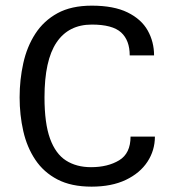

<svg xmlns="http://www.w3.org/2000/svg" viewBox="-20 -660 632 693"><path d="M310.5 13.7Q237.3 13.7 187.5 -12.2Q137.7 -38.1 107.4 -83.5Q77.1 -128.9 64 -187Q50.8 -245.1 50.8 -308.6Q50.8 -372.1 64 -431.6Q77.1 -491.2 107.4 -538.1Q137.7 -585 187.5 -612.3Q237.3 -639.6 311.5 -639.6Q390.6 -639.6 440.4 -615.2Q490.2 -590.8 513.2 -549.8Q536.1 -508.8 536.1 -460H448.2Q448.2 -514.6 417 -543Q385.7 -571.3 311.5 -571.3Q227.5 -571.3 184.1 -506.8Q140.6 -442.4 140.6 -308.6Q140.6 -214.8 160.6 -159.7Q180.7 -104.5 218.3 -80.6Q255.9 -56.6 308.6 -56.6Q369.1 -56.6 410.2 -81.5Q451.2 -106.4 451.2 -167H539.1Q539.1 -117.2 512.2 -76.2Q485.4 -35.2 434.1 -10.7Q382.8 13.7 310.5 13.7Z"/></svg>

Font: Padauk
Style: Regular
Weight: 400
Designer: Debbi Hosken, Becca Hirsbrunner Spalinger
Foundry: SIL International
Version: Version 5.003